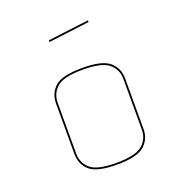

<svg xmlns="http://www.w3.org/2000/svg" viewBox="-140 -1005 1017 1055"><g transform="rotate(-20 368.5 -477.0)"><path d="M570 -212Q570 -152 527 -114.5Q484 -77 367 -77Q250 -77 208 -114.5Q166 -152 166 -212V-507Q166 -567 208 -604.5Q250 -642 367 -642Q484 -642 527 -604.5Q570 -567 570 -507ZM176 -212Q176 -156 216 -121.5Q256 -87 367 -87Q478 -87 519 -121.5Q560 -156 560 -212V-507Q560 -563 519 -597.5Q478 -632 367 -632Q256 -632 216 -597.5Q176 -563 176 -507ZM248 -847 487 -877V-867L248 -837Z"/></g></svg>

Font: Bungee Hairline
Style: Regular
Weight: 400
Designer: David Jonathan Ross
Foundry: David Jonathan Ross
Version: Version 1.001;PS 1.0;hotconv 1.0.72;makeotf.lib2.5.5900